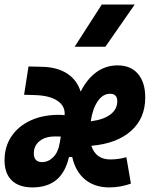

<svg xmlns="http://www.w3.org/2000/svg" viewBox="-42 -815 659 845"><path d="M443.4 -113.3Q479 -113.3 514.2 -123L534.2 -6.8Q486.8 9.8 439 9.8Q374.5 9.8 332.3 -25.1Q290 -60.1 275.9 -124H261.7Q245.1 -54.2 204.8 -22.2Q164.6 9.8 101.1 9.8Q41.5 9.8 9.8 -21Q-22 -51.8 -22 -109.4Q-22 -169.4 8.1 -214.4Q38.1 -259.3 91.8 -284.4Q145.5 -309.6 216.8 -309.6Q229.5 -309.6 242.2 -308.1Q242.7 -311.5 242.7 -314.9Q242.7 -349.6 211.4 -371.1Q177.2 -394.5 112.3 -396.5L64 -397.9L83.5 -522.5L143.1 -521Q210.4 -519.5 253.7 -491.2Q296.9 -462.9 313 -411.6Q340.3 -466.8 381.8 -497.1Q423.3 -527.3 475.6 -527.3Q533.2 -527.3 565.2 -490Q597.2 -452.6 597.2 -385.7Q597.2 -294.4 534.7 -238.8Q472.2 -183.1 359.9 -173.3Q379.9 -113.3 443.4 -113.3ZM225.6 -213.9Q219.7 -214.4 213.4 -214.4Q206.5 -214.4 199.2 -214.4Q157.2 -214.4 132.1 -194.1Q106.9 -173.8 106.9 -140.1Q106.9 -101.6 143.1 -101.6Q170.9 -101.6 192.6 -123.5Q214.4 -145.5 220.7 -185.5ZM357.4 -281.2Q413.1 -288.1 443.6 -311Q474.1 -334 474.1 -369.6Q474.1 -402.3 442.4 -402.3Q410.6 -402.3 388.2 -369.6Q365.7 -336.9 357.4 -281.2ZM286.6 -609.4 405.8 -794.9H550.8L421.9 -609.4Z"/></svg>

Font: CaskaydiaCove NFP
Style: Bold Italic
Weight: 700
Italic angle: -10°
Designer: Aaron Bell
Foundry: Saja Typeworks
Version: Version 2111.001; VTT 6.35;Nerd Fonts 3.1.1